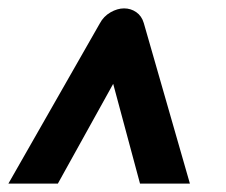

<svg xmlns="http://www.w3.org/2000/svg" viewBox="-34 -560 538 458"><path d="M236 -360 104 -122H-14L204 -504Q213 -521 229.5 -530.5Q246 -540 262 -540Q278 -540 291 -531Q304 -522 309 -505L419 -122H300Z"/></svg>

Font: Morrison ExtraBold
Style: Regular
Weight: 800
Designer: Pablo Impallari, Rodrigo Fuenzalida (Modified by Dan O. Williams)
Version: Version 0.03;June 6, 2019;FontCreator 11.5.0.2425 64-bit; tt